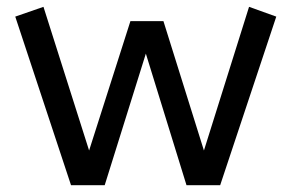

<svg xmlns="http://www.w3.org/2000/svg" viewBox="-20 -545 858 565"><path d="M580.1 -102.1 712.9 -524.9 793 -496.1 627.9 0H528.8L409.2 -387.2L288.1 0H189L24.9 -496.1L107.9 -524.9L242.2 -102.1L363.8 -482.9H460.9Z"/></svg>

Font: ABeeZee
Style: Regular
Weight: 400
Designer: Anja Meiners
Foundry: Anja Meiners
Version: Version 1.002